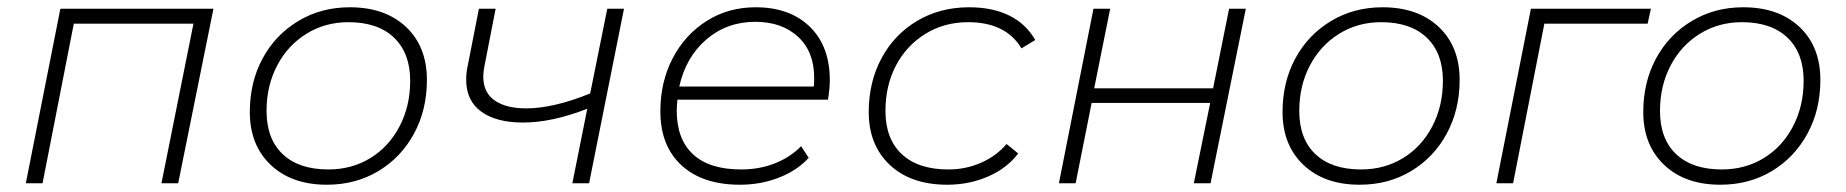

<svg xmlns="http://www.w3.org/2000/svg" viewBox="-20 -504 5076 528"><path d="M567 -480 470 0H424L512 -439H183L97 0H51L146 -480Z M667 -196Q667 -278 702 -343Q737 -408 800 -446Q863 -484 942 -484Q1039 -484 1096.5 -430Q1154 -376 1154 -284Q1154 -202 1118.5 -136.5Q1083 -71 1020.5 -33.5Q958 4 879 4Q782 4 724.5 -50.5Q667 -105 667 -196ZM1108 -282Q1108 -358 1063.5 -400.5Q1019 -443 938 -443Q874 -443 822.5 -411Q771 -379 742 -323.5Q713 -268 713 -199Q713 -122 757.5 -80Q802 -38 883 -38Q947 -38 998 -69Q1049 -100 1078.5 -156Q1108 -212 1108 -282Z M1696 -480 1600 0H1554L1595 -205Q1498 -167 1418 -167Q1345 -167 1303.5 -197Q1262 -227 1262 -285Q1262 -305 1266 -322L1297 -480H1343L1312 -321Q1309 -306 1309 -293Q1309 -250 1340 -228Q1371 -206 1427 -206Q1502 -206 1603 -247L1650 -480Z M1843 -230Q1841 -210 1841 -200Q1841 -121 1886 -79.5Q1931 -38 2018 -38Q2069 -38 2111.5 -55Q2154 -72 2183 -102L2204 -70Q2172 -35 2122 -15.5Q2072 4 2015 4Q1912 4 1854 -49.5Q1796 -103 1796 -198Q1796 -279 1830 -344Q1864 -409 1923.5 -446.5Q1983 -484 2058 -484Q2152 -484 2207 -430.5Q2262 -377 2262 -283Q2262 -261 2257 -230ZM1848 -266H2218Q2219 -274 2219 -290Q2219 -362 2174.5 -403Q2130 -444 2057 -444Q1979 -444 1922.5 -395.5Q1866 -347 1848 -266Z M2369 -196Q2369 -278 2404 -343.5Q2439 -409 2502 -446.5Q2565 -484 2645 -484Q2709 -484 2755 -461.5Q2801 -439 2827 -394L2789 -371Q2746 -443 2642 -443Q2577 -443 2525 -411Q2473 -379 2444 -324Q2415 -269 2415 -199Q2415 -122 2460 -80Q2505 -38 2588 -38Q2636 -38 2678 -56.5Q2720 -75 2748 -108L2780 -82Q2749 -41 2697 -18.5Q2645 4 2585 4Q2485 4 2427 -50.5Q2369 -105 2369 -196Z M2987 -480H3033L2989 -261H3316L3360 -480H3406L3309 0H3263L3308 -221H2982L2938 0H2892Z M3507 -196Q3507 -278 3542 -343Q3577 -408 3640 -446Q3703 -484 3782 -484Q3879 -484 3936.5 -430Q3994 -376 3994 -284Q3994 -202 3958.5 -136.5Q3923 -71 3860.5 -33.5Q3798 4 3719 4Q3622 4 3564.5 -50.5Q3507 -105 3507 -196ZM3948 -282Q3948 -358 3903.5 -400.5Q3859 -443 3778 -443Q3714 -443 3662.5 -411Q3611 -379 3582 -323.5Q3553 -268 3553 -199Q3553 -122 3597.5 -80Q3642 -38 3723 -38Q3787 -38 3838 -69Q3889 -100 3918.5 -156Q3948 -212 3948 -282Z M4511 -439H4227L4141 0H4095L4190 -480H4520Z M4499 -196Q4499 -278 4534 -343Q4569 -408 4632 -446Q4695 -484 4774 -484Q4871 -484 4928.5 -430Q4986 -376 4986 -284Q4986 -202 4950.5 -136.5Q4915 -71 4852.5 -33.5Q4790 4 4711 4Q4614 4 4556.5 -50.5Q4499 -105 4499 -196ZM4940 -282Q4940 -358 4895.5 -400.5Q4851 -443 4770 -443Q4706 -443 4654.5 -411Q4603 -379 4574 -323.5Q4545 -268 4545 -199Q4545 -122 4589.5 -80Q4634 -38 4715 -38Q4779 -38 4830 -69Q4881 -100 4910.5 -156Q4940 -212 4940 -282Z"/></svg>

Font: Montserrat Ace
Style: Light Italic
Weight: 300
Italic angle: -11.3°
Designer: Julieta Ulanovsky
Foundry: Julieta Ulanovsky
Version: Version 1